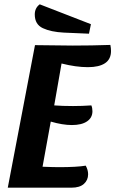

<svg xmlns="http://www.w3.org/2000/svg" viewBox="-20 -869 534 889"><path d="M494 -633Q494 -595 466.5 -576.5Q439 -558 387 -558Q332 -558 265 -575L231 -381Q269 -378 318 -378Q361 -378 403 -381Q408 -369 408 -354Q408 -324 383 -307Q358 -290 313 -290Q270 -290 215 -306L177 -97Q227 -95 254 -95Q335 -95 377 -102Q388 -82 388 -62Q388 -35 368.5 -17.5Q349 0 311 0H16L142 -660Q260 -658 317 -658Q404 -658 491 -661Q494 -646 494 -633ZM141 -802Q141 -832 164 -849L401 -757L392 -713L276 -718Q216 -721 178.5 -738.5Q141 -756 141 -802Z"/></svg>

Font: Sansita Medium Italic
Style: Regular
Weight: 500
Italic angle: -11°
Designer: Pablo Cosgaya
Foundry: Omnibus-Type
Version: Version 1.006